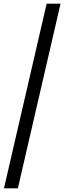

<svg xmlns="http://www.w3.org/2000/svg" viewBox="-20 -769 348 1039"><path d="M1.5 250 232.4 -749H307.6L76.7 250Z"/></svg>

Font: HK Grotesk SmBold Legacy Italic
Style: Regular
Weight: 600
Italic angle: -13°
Designer: Alfredo Marco Pradil
Foundry: Hanken Design Co.
Version: Version 2.022;PS 002.022;hotconv 1.0.88;makeotf.lib2.5.64775